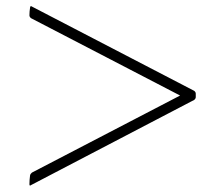

<svg xmlns="http://www.w3.org/2000/svg" viewBox="-20 -589 710 613"><path d="M74 -1Q74 6 79 2L600 -270Q605 -274 605 -279V-290Q605 -295 600 -299L82 -568Q77 -572 76 -565Q75 -558 74.5 -552.5Q74 -547 74 -540Q74 -535 79 -531L555 -284L82 -38Q77 -34 76 -29Q75 -22 74.5 -15Q74 -8 74 -1Z"/></svg>

Font: Hahmlet Thin
Style: Regular
Weight: 250
Version: Version 1.002